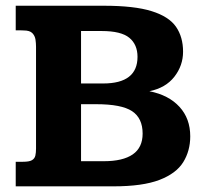

<svg xmlns="http://www.w3.org/2000/svg" viewBox="-20 -659 734 679"><path d="M35.6 0V-86.9H61Q83.5 -86.9 93 -92.5Q102.5 -98.1 105 -108.6Q107.4 -119.1 107.4 -133.8V-493.7Q107.4 -505.9 105.5 -519Q103.5 -532.2 94.5 -541.7Q85.4 -551.3 64 -551.3Q60.5 -551.8 50.5 -551.8Q40.5 -551.8 35.6 -551.8V-638.7H347.2Q455.1 -638.7 516.1 -619.6Q577.1 -600.6 602.3 -564.5Q627.4 -528.3 627.4 -476.1Q627.4 -427.2 596.7 -387.7Q565.9 -348.1 508.3 -336.4Q576.7 -322.8 614.7 -281.2Q652.8 -239.7 652.8 -176.8Q652.8 -125.5 627.9 -85.4Q603 -45.4 543.7 -22.7Q484.4 0 381.3 0ZM266.6 -88.9H347.2Q414.6 -88.9 449.5 -113Q484.4 -137.2 484.4 -186.5Q484.4 -241.2 447 -265.9Q409.7 -290.5 320.3 -290.5H266.6ZM266.6 -363.8H344.7Q405.8 -363.8 436 -387.5Q466.3 -411.1 466.3 -458Q466.3 -501.5 437.3 -525.4Q408.2 -549.3 339.8 -549.3H266.6Z"/></svg>

Font: Kameron
Style: Regular
Weight: 400
Designer: Vernon Adams
Foundry: Vernon Adams
Version: Version 1.100